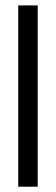

<svg xmlns="http://www.w3.org/2000/svg" viewBox="-20 -704 211 724"><path d="M122.1 -683.6V0H48.8V-683.6Z"/></svg>

Font: Sanitrixie
Style: Regular
Weight: 400
Designer: Jayvee D. Enaguas (Grand Chaos)
Version: Version 1.1 - 6/9/2013